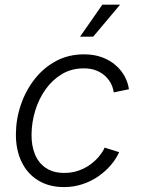

<svg xmlns="http://www.w3.org/2000/svg" viewBox="-20 -777 592 808"><path d="M249.5 10.3Q186.5 10.3 140.9 -17.6Q95.2 -45.4 70.8 -95.9Q46.4 -146.5 46.9 -213.4Q47.4 -276.4 67.9 -336.4Q88.4 -396.5 126 -444.3Q163.6 -492.2 216.1 -520.3Q268.6 -548.3 333.5 -548.3Q376 -548.3 409.4 -535.9Q442.9 -523.4 467 -502.2Q491.2 -481 505.1 -454.8Q519 -428.7 522.5 -401.4L458.5 -388.2Q456.5 -405.8 448 -423.3Q439.5 -440.9 424.1 -455.8Q408.7 -470.7 386 -480Q363.3 -489.3 332.5 -489.3Q280.8 -489.3 240.5 -465.1Q200.2 -440.9 171.6 -400.6Q143.1 -360.4 128.2 -311.3Q113.3 -262.2 112.8 -212.9Q111.8 -165 127 -127.9Q142.1 -90.8 173.1 -70.1Q204.1 -49.3 251 -49.3Q283.2 -49.3 310.8 -59.1Q338.4 -68.8 360.1 -84.7Q381.8 -100.6 397.2 -119.4Q412.6 -138.2 420.4 -155.8L481.4 -136.7Q469.2 -108.9 447 -82.8Q424.8 -56.6 394.8 -35.6Q364.7 -14.6 327.9 -2.2Q291 10.3 249.5 10.3ZM316.9 -622.6 410.6 -757.3H485.4L372.1 -622.6Z"/></svg>

Font: Inter 17pt Light
Style: Italic
Weight: 300
Italic angle: -9.3988°
Version: Version 4.001;git-66647c0bb